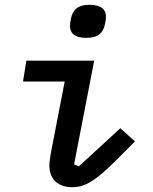

<svg xmlns="http://www.w3.org/2000/svg" viewBox="-20 -769 640 801"><path d="M340 -611C391 -611 411 -633 418 -669C421 -681 422 -692 422 -700C422 -727 405 -749 354 -749C303 -749 283 -727 276 -691C273 -679 272 -668 272 -660C272 -633 289 -611 340 -611ZM282 12C337 12 382 -18 465 -101L543 -179L482 -234L309 -75L289 -83L373 -516H90L76 -429H250L193 -135C189 -111 186 -95 186 -78C186 -25 218 12 282 12Z"/></svg>

Font: IBM Mono Medium
Style: Italic
Weight: 500
Italic angle: -9°
Monospace: yes
Designer: Mike Abbink, Paul van der Laan, Pieter van Rosmalen
Foundry: Bold Monday
Version: Version 2.3